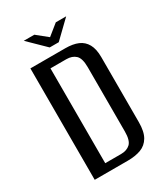

<svg xmlns="http://www.w3.org/2000/svg" viewBox="-179 -799 771 882"><g transform="rotate(-30 207.0 -358.0)"><path d="M57 0V-591H242Q282 -591 309 -579.5Q336 -568 350.5 -542Q365 -516 365 -473V-128Q365 -78 348.5 -50Q332 -22 302.5 -11Q273 0 232 0ZM137 -42H221Q252 -42 270 -59Q288 -76 288 -123V-464Q288 -511 270 -528Q252 -545 221 -545H137ZM182 -630 94 -716H150L207 -670L264 -716H319L230 -630Z"/></g></svg>

Font: Alumni Sans Medium
Style: Regular
Weight: 500
Designer: Robert E. Leuschke
Foundry: Robert E. Leuschke
Version: Version 1.018